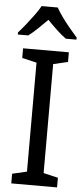

<svg xmlns="http://www.w3.org/2000/svg" viewBox="-62 -978 442 1011"><g transform="rotate(5 159.0 -472.0)"><path d="M280 0H38V-51L115 -69V-645L38 -663V-714H280V-663L203 -645V-69L280 -51ZM201 -944Q213 -922 232.5 -895Q252 -868 274 -841.5Q296 -815 314 -795V-784H258Q234 -801 208.5 -825Q183 -849 158 -875Q132 -849 107 -825Q82 -801 59 -784H4V-795Q23 -816 44 -842.5Q65 -869 84.5 -895.5Q104 -922 116 -944Z"/></g></svg>

Font: Noto Sans Hebrew SemiCondensed
Style: Regular
Weight: 400
Width: 4
Designer: Monotype Design Team
Foundry: Monotype Imaging Inc.
Version: Version 2.003